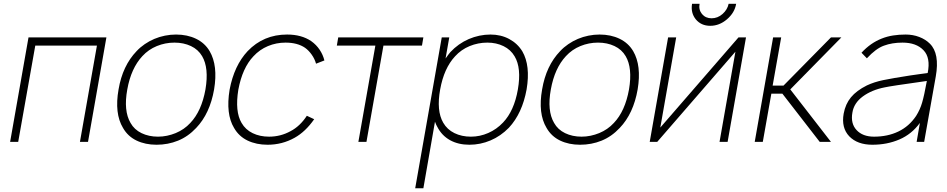

<svg xmlns="http://www.w3.org/2000/svg" viewBox="-20 -764 5098 1034"><path d="M454 0H410.5L502 -518.5H170L78 0H34.5L133.5 -562.5H553Z M642.5 -75Q595.5 -153 618.5 -282.5Q640 -410 715.5 -488.5Q735 -509.5 759.5 -526.2Q784 -543 811.2 -554.5Q838.5 -566 868.2 -572Q898 -578 928 -578Q988.5 -578 1035.8 -555.2Q1083 -532.5 1109 -488.5Q1154.5 -410.5 1133 -282.5Q1110.5 -152.5 1036.5 -75Q993 -28.5 938.8 -6.5Q884.5 15.5 823 15.5Q762.5 15.5 715.5 -7Q668.5 -29.5 642.5 -75ZM1068.5 -461.5Q1047.5 -497.5 1008.2 -516Q969 -534.5 919.5 -534.5Q870 -534.5 824.8 -516Q779.5 -497.5 746.5 -461.5Q686 -396.5 665.5 -282.5Q644.5 -167.5 683 -102Q703 -66 742.2 -47Q781.5 -28 831 -28Q855.5 -28 879.5 -33Q903.5 -38 926 -47.2Q948.5 -56.5 968.5 -70.2Q988.5 -84 1005 -102Q1065.5 -165.5 1086.5 -282.5Q1106 -398 1068.5 -461.5Z M1682 -421Q1675 -446.5 1658.8 -469.5Q1642.5 -492.5 1623 -506.5Q1582 -534.5 1517.5 -534.5Q1468 -534.5 1423 -515.8Q1378 -497 1344.5 -460.5Q1285.5 -398.5 1263.5 -281Q1244.5 -163.5 1281 -102Q1302 -65.5 1340.8 -46.8Q1379.5 -28 1429 -28Q1491 -28 1544.5 -57.5Q1595.5 -84 1632.5 -140.5L1672 -122Q1625 -54.5 1566.5 -22Q1499.5 15.5 1421 15.5Q1360.5 15.5 1313.5 -7Q1266.5 -29.5 1240.5 -75Q1195 -150 1216.5 -281Q1241 -411 1313.5 -488.5Q1399 -578 1526 -578Q1604 -578 1656 -542.5Q1683.5 -523 1701.5 -496Q1719.5 -469 1727 -438.5Z M2252.5 -518.5H2045L1953.5 0H1910L2001.5 -518.5H1794L1801.5 -562.5H2260Z M2816 -282.5Q2792.5 -153.5 2720.5 -76Q2676.5 -31 2621.8 -7.8Q2567 15.5 2508 15.5Q2448 15.5 2403.5 -9.2Q2359 -34 2335 -81Q2332.5 -85 2329.2 -92Q2326 -99 2322.5 -108.5L2260 250H2216L2359 -562.5H2399.5L2379.5 -449Q2386.5 -459.5 2393.2 -468Q2400 -476.5 2405.5 -483.5Q2426.5 -506 2451.5 -523.8Q2476.5 -541.5 2504.2 -553.5Q2532 -565.5 2561.8 -571.8Q2591.5 -578 2621.5 -578Q2677.5 -578 2722.2 -554Q2767 -530 2793 -487.5Q2837.5 -410.5 2816 -282.5ZM2769 -282.5Q2789 -398 2751.5 -460.5Q2730.5 -496.5 2691.8 -515.5Q2653 -534.5 2604.5 -534.5Q2555 -534.5 2509.2 -515.8Q2463.5 -497 2430.5 -460.5Q2371 -396.5 2350.5 -282.5Q2329.5 -167.5 2367 -103Q2388 -66.5 2427.2 -47.2Q2466.5 -28 2516 -28Q2564.5 -28 2609.5 -47.8Q2654.5 -67.5 2689 -104Q2749 -167 2769 -282.5Z M2923.5 -75Q2876.5 -153 2899.5 -282.5Q2921 -410 2996.5 -488.5Q3016 -509.5 3040.5 -526.2Q3065 -543 3092.2 -554.5Q3119.5 -566 3149.2 -572Q3179 -578 3209 -578Q3269.5 -578 3316.8 -555.2Q3364 -532.5 3390 -488.5Q3435.5 -410.5 3414 -282.5Q3391.5 -152.5 3317.5 -75Q3274 -28.5 3219.8 -6.5Q3165.5 15.5 3104 15.5Q3043.5 15.5 2996.5 -7Q2949.5 -29.5 2923.5 -75ZM3349.5 -461.5Q3328.5 -497.5 3289.2 -516Q3250 -534.5 3200.5 -534.5Q3151 -534.5 3105.8 -516Q3060.5 -497.5 3027.5 -461.5Q2967 -396.5 2946.5 -282.5Q2925.5 -167.5 2964 -102Q2984 -66 3023.2 -47Q3062.5 -28 3112 -28Q3136.5 -28 3160.5 -33Q3184.5 -38 3207 -47.2Q3229.5 -56.5 3249.5 -70.2Q3269.5 -84 3286 -102Q3346.5 -165.5 3367.5 -282.5Q3387 -398 3349.5 -461.5Z M3944.5 -743.5Q3936.5 -695.5 3895 -660Q3854 -625 3805 -625Q3756 -625 3727 -660Q3699 -695 3707 -743.5H3747.5Q3741.5 -712 3760.5 -688.5Q3780 -665.5 3812 -665.5Q3845 -665.5 3871 -688.5Q3897.5 -712 3904 -743.5ZM3898.5 0H3855L3940.5 -485.5L3519.5 0H3479L3578 -562.5H3621.5L3536 -77L3957 -562.5H3997.5Z M4088 0H4044.5L4143.5 -562.5H4187L4141 -303H4199.5L4455 -562.5H4511L4236 -282.5L4455 0H4394.5L4193.5 -259.5H4134Z M4916.5 0 4934 -102Q4890 -41.5 4823.8 -13Q4757.5 15.5 4678 15.5Q4597.5 15.5 4553.5 -30Q4510 -76 4523.5 -152Q4533 -204 4562.8 -240Q4592.5 -276 4648.5 -304Q4688 -322.5 4736.5 -332.5Q4761 -337.5 4796.8 -343.8Q4832.5 -350 4881 -357.5L4976 -371Q4992.5 -453 4953.5 -493.5Q4914.5 -534.5 4840.5 -534.5Q4784 -534.5 4740 -518Q4697 -502.5 4648.5 -450L4619.5 -480Q4644.5 -507 4671.5 -525.8Q4698.5 -544.5 4728 -556.2Q4757.5 -568 4789.8 -573Q4822 -578 4857 -578Q4896.5 -578 4930.5 -565Q4964.5 -552 4987.5 -529Q5041.5 -476 5019.5 -352L4957 0ZM4971.5 -328Q4771.5 -300 4744.5 -293.5Q4675 -280 4626.5 -244.5Q4578.5 -209 4570.5 -157.5Q4560 -99 4593 -63.5Q4626 -28 4687 -28Q4760.5 -28 4818.2 -55.8Q4876 -83.5 4913.5 -139.5Q4924.5 -157 4932.5 -174.8Q4940.5 -192.5 4946 -211.5Q4957 -248.5 4971.5 -328Z"/></svg>

Font: Russisch Sans ExtraLight
Style: Italic
Weight: 200
Width: 4
Italic angle: -10°
Designer: Michael Sharanda (font) & Cristiano Sobral (main changes)
Foundry: Michael Sharanda
Version: Version 2.00;September 8, 2020;FontCreator 13.0.0.2681 64-bi